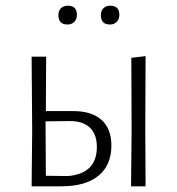

<svg xmlns="http://www.w3.org/2000/svg" viewBox="-20 -654 623 674"><path d="M218 -634Q250 -634 250 -602Q250 -587 241 -577.5Q232 -568 217 -568Q185 -568 185 -601Q185 -616 194 -625Q203 -634 218 -634ZM367 -634Q399 -634 399 -602Q399 -587 390 -577.5Q381 -568 366 -568Q334 -568 334 -601Q334 -616 343 -625Q352 -634 367 -634ZM440 0 442 -195 441 -451 491 -457 490 -198 491 0ZM91 0 93 -195 91 -455H142L141 -264H238Q302 -264 336.5 -233Q371 -202 371 -143Q371 -74 325.5 -37Q280 0 196 0ZM140 -198 141 -37 219 -36Q320 -45 320 -138Q320 -182 296 -205.5Q272 -229 226 -229L140 -228Z"/></svg>

Font: Alegreya Sans SC Light
Style: Regular
Weight: 300
Designer: Juan Pablo del Peral
Foundry: Huerta Tipografica
Version: Version 2.007